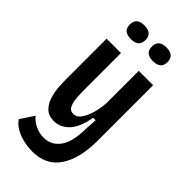

<svg xmlns="http://www.w3.org/2000/svg" viewBox="-270 -776 992 992"><g transform="rotate(45 226.0 -279.5)"><path d="M195 156Q145 156 99 139Q53 122 28 87L77 13Q98 38 127 51Q156 64 186 64Q242 64 275.5 17.5Q309 -29 309 -131L313 -190H295Q280 -107 244.5 -70.5Q209 -34 164 -34Q123 -34 100.5 -57Q78 -80 68.5 -113.5Q59 -147 57 -179.5Q55 -212 55 -231V-528H160V-267Q160 -238 162 -206Q164 -174 174 -152.5Q184 -131 208 -131Q233 -131 250.5 -156.5Q268 -182 278 -219.5Q288 -257 290 -293V-528H395V-122Q395 7 345.5 81.5Q296 156 195 156ZM305 -615Q279 -615 264 -626.5Q249 -638 249 -665Q249 -691 264 -703Q279 -715 305 -715Q363 -715 363 -665Q363 -638 348 -626.5Q333 -615 305 -615ZM145 -615Q118 -615 103 -626.5Q88 -638 88 -665Q88 -715 145 -715Q172 -715 187 -703Q202 -691 202 -665Q202 -638 187 -626.5Q172 -615 145 -615Z"/></g></svg>

Font: Bricolage Grotesque 10pt Condensed Medium
Style: Regular
Weight: 500
Width: 3
Designer: Mathieu Triay
Foundry: Atelier Triay
Version: Version 1.000; ttfautohint (v1.8.4.7-5d5b);gftools[0.9.32]